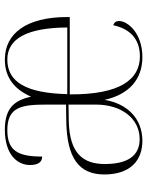

<svg xmlns="http://www.w3.org/2000/svg" viewBox="70 -652 593 772"><g transform="rotate(-90 366.0 -266.5)"><path d="M185 10C276 10 335 -52 350 -142C372 -43 433 10 522 10C617 10 667 -48 667 -84C667 -94 663 -103 650 -107C635 -37 592 0 525 0C432 0 371 -79 372 -282H683V-292C683 -455 618 -543 512 -543C436 -543 391 -501 363 -438C348 -502 320 -543 230 -543C130 -543 88 -493 88 -442C88 -409 100 -393 122 -393C122 -487 143 -533 228 -533C322 -533 331 -476 331 -373V-297L262 -296C117 -293 50 -246 50 -143C50 -39 106 10 185 10ZM641 -292H373C377 -456 421 -533 512 -533C597 -533 640 -452 641 -292ZM192 -1C122 -1 92 -54 92 -141C92 -229 135 -283 265 -286L331 -287V-177C331 -74 275 -1 192 -1Z"/></g></svg>

Font: Noto Serif Display SemiCondensed ExtraLight
Style: Regular
Weight: 200
Width: 4
Designer: Monotype Design Team
Foundry: Monotype Imaging Inc.
Version: Version 2.009